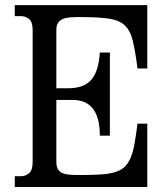

<svg xmlns="http://www.w3.org/2000/svg" viewBox="-20 -747 648 767"><path d="M568.4 -726.6V-473.6H529.3Q520.5 -542 510.7 -583Q501 -624 479 -645Q457 -666 416.5 -672.4Q376 -678.7 307.6 -678.7H284.2Q259.8 -678.7 244.6 -675.3Q229.5 -671.9 220.7 -665Q211.9 -658.2 208.5 -649.4Q205.1 -640.6 205.1 -628.9V-394.5H252.9Q315.4 -394.5 344.7 -428.2Q374 -461.9 378.9 -537.1H418.9V-205.1H378.9Q378.9 -347.7 270.5 -347.7H205.1V-98.6Q205.1 -73.2 220.7 -60.5Q236.3 -47.9 284.2 -47.9H307.6Q353.5 -47.9 386.2 -50.3Q418.9 -52.7 441.9 -60.1Q464.8 -67.4 479 -81.5Q493.2 -95.7 502.4 -118.2Q511.7 -140.6 517.6 -173.8Q523.4 -207 529.3 -252.9H568.4V0H39.1V-43H63.5Q81.1 -43 95.7 -54.7Q110.4 -66.4 110.4 -98.6V-627Q110.4 -660.2 95.7 -671.4Q81.1 -682.6 63.5 -682.6H39.1V-726.6Z"/></svg>

Font: Subtext
Style: Regular
Weight: 400
Designer: Christopher J. Fynn
Foundry: Christopher J. Fynn for DDC
Version: Version 1.000 preliminary